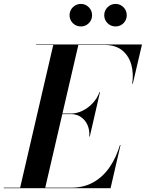

<svg xmlns="http://www.w3.org/2000/svg" viewBox="-66 -982 762 1002"><path d="M38.5 0 212.5 -750H343.5L169.5 0ZM-46.5 0V-2.5H304.5Q373 -2.5 423.2 -31.8Q473.5 -61 507.2 -111.2Q541 -161.5 560 -225H563L511 0ZM400 -269Q402.5 -302.5 390.8 -329.2Q379 -356 356.5 -371.2Q334 -386.5 305.5 -386.5H237.5V-389.5H305.5Q334 -389.5 363.5 -403.5Q393 -417.5 417.2 -443Q441.5 -468.5 453.5 -502H456L402.5 -269ZM624 -545Q632 -598.5 619.2 -644.5Q606.5 -690.5 571.8 -719Q537 -747.5 478.5 -747.5H122.5V-750H675L627 -545ZM537 -844Q512.5 -844 495.2 -861Q478 -878 478 -902.5Q478 -927 495.2 -944.2Q512.5 -961.5 537 -961.5Q561.5 -961.5 578.5 -944.2Q595.5 -927 595.5 -902.5Q595.5 -878 578.5 -861Q561.5 -844 537 -844ZM356 -844Q331.5 -844 314.2 -861Q297 -878 297 -902.5Q297 -927 314.2 -944.2Q331.5 -961.5 356 -961.5Q380.5 -961.5 397.5 -944.2Q414.5 -927 414.5 -902.5Q414.5 -878 397.5 -861Q380.5 -844 356 -844Z"/></svg>

Font: Bodoni Moda 72pt SemiBold
Style: Italic
Weight: 600
Italic angle: -13°
Designer: Owen Earl
Foundry: indestructible type
Version: Version 2.004